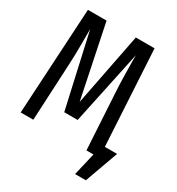

<svg xmlns="http://www.w3.org/2000/svg" viewBox="-200 -831 1020 1107"><g transform="rotate(30 310.0 -277.5)"><path d="M620 -70.8 540 150.8H468.2L503.6 0H456.9L435.4 -368.7Q432.3 -417.9 431 -470Q429.7 -522.1 429.5 -562.8Q429.2 -603.6 429.2 -617.9L325.1 -126.7H235.9L125.6 -617.9Q125.6 -606.2 125.6 -578.7Q125.6 -551.3 125.4 -515.1Q125.1 -479 124.4 -440.8Q123.6 -402.6 121.5 -369.7L103.1 0H19L59 -706.2H183.1L283.1 -222.6L377.9 -706.2H502.6L538.5 -70.8Z"/></g></svg>

Font: FiraCode Nerd Font
Style: Regular
Weight: 400
Designer: Carrois Corporate, Edenspiekermann AG, Nikita Prokopov
Foundry: Carrois Corporate, Edenspiekermann AG, Nikita Prokopov
Version: Version 6.002;Nerd Fonts 2.1.0